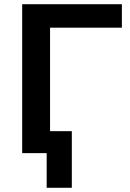

<svg xmlns="http://www.w3.org/2000/svg" viewBox="-20 -725 617 909"><path d="M201 164V0H93V-104H320V164ZM85 0V-705H557V-594H217V0Z"/></svg>

Font: Nunito Sans 10pt
Style: Bold
Weight: 700
Designer: Vernon Adams
Foundry: Vernon Adams
Version: Version 3.101;gftools[0.9.27]